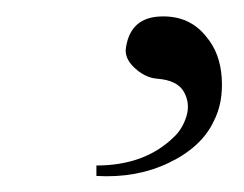

<svg xmlns="http://www.w3.org/2000/svg" viewBox="-20 -629 304 239"><path d="M246 -478Q231 -446 190.5 -426.5Q150 -407 100 -410Q100 -423 100 -423Q160 -423 196 -458Q207 -468 212 -484Q217 -500 209 -514.5Q201 -529 176 -531Q161 -532 147.5 -544.5Q134 -557 137 -571Q143 -607 179.5 -608.5Q216 -610 237 -583Q254 -563 256 -532Q258 -501 246 -478Z"/></svg>

Font: GFS BodoniClassic
Style: Regular
Weight: 400
Designer: George D. Matthiopoulos
Foundry: George D. Matthiopoulos
Version: Macromedia Fontographer 4.1.5 140901